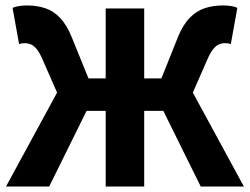

<svg xmlns="http://www.w3.org/2000/svg" viewBox="-20 -683 915 703"><path d="M2 0 189 -344 135 -467Q125 -490 114.5 -503Q104 -516 93 -520.5Q82 -525 70 -525Q64 -525 58.5 -524Q53 -523 50 -521L26 -654Q36 -659 50.5 -661Q65 -663 79 -663Q115 -663 145.5 -653Q176 -643 200.5 -617Q225 -591 243 -546L304 -396H367V-652H508V-396H571L631 -546Q649 -591 674 -617Q699 -643 729.5 -653Q760 -663 796 -663Q811 -663 825.5 -661Q840 -659 849 -654L825 -521Q822 -523 816.5 -524Q811 -525 805 -525Q792 -525 781.5 -520.5Q771 -516 760.5 -503Q750 -490 740 -467L686 -344L873 0H715L578 -277H508V0H367V-277H297L160 0Z"/></svg>

Font: Source Sans 3
Style: Bold
Weight: 700
Designer: Paul D. Hunt
Foundry: Adobe
Version: Version 3.052;hotconv 1.1.0;makeotfexe 2.6.0